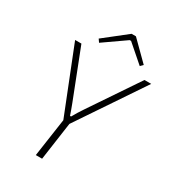

<svg xmlns="http://www.w3.org/2000/svg" viewBox="-210 -997 998 1110"><g transform="rotate(30 289.5 -442.0)"><path d="M199 -745 185 -765 336 -884H365L487 -763L470 -746L354 -847H345ZM285 -253 249 0H207L244 -254L71 -690H113L239 -367Q257 -320 265 -295H272Q292 -331 317 -368L534 -690H579Z"/></g></svg>

Font: Exo 2.0 Extra Light
Style: Italic
Weight: 250
Italic angle: -8°
Designer: Natanael Gama
Version: Version 1.001;PS 001.001;hotconv 1.0.70;makeotf.lib2.5.58329